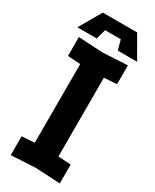

<svg xmlns="http://www.w3.org/2000/svg" viewBox="-223 -934 806 997"><g transform="rotate(30 180.0 -436.0)"><path d="M33 4V-109L109 -114V-586L33 -591V-704L180 -696L327 -704V-591L251 -586V-114L327 -109V4L180 -4ZM117 -744H1L77 -876H283L359 -744H243L227 -803H133Z"/></g></svg>

Font: Tektur SemiCondensed SemiBold
Style: Regular
Weight: 600
Width: 4
Designer: Adam Jagosz
Foundry: Adam Jagosz
Version: Version 1.005;gftools[0.9.30]